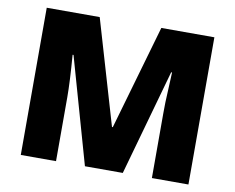

<svg xmlns="http://www.w3.org/2000/svg" viewBox="-78 -816 1123 917"><g transform="rotate(10 483.5 -357.0)"><path d="M388.2 0 242.2 -514.2H237.8Q248 -382.8 248 -310.1V0H77.1V-713.9H334L482.9 -207H486.8L632.8 -713.9H890.1V0H712.9V-313Q712.9 -337.4 713.6 -367.2Q714.4 -397 720.2 -513.2H715.8L571.8 0Z"/></g></svg>

Font: OpenSansExtrabold
Style: Regular
Weight: 800
Foundry: Ascender Corporation
Version: Version 1.10